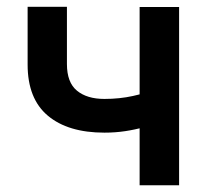

<svg xmlns="http://www.w3.org/2000/svg" viewBox="-20 -550 613 570"><path d="M290 -156.2Q182.1 -156.2 122.1 -206.5Q62 -256.8 62 -358.4V-529.8H178.7V-359.9Q178.7 -305.2 208.5 -280.8Q238.3 -256.3 290 -256.3Q335 -256.3 374.8 -265.1Q414.6 -273.9 457 -289.1V-189Q434.6 -180.2 407.7 -172.6Q380.9 -165 351.3 -160.6Q321.8 -156.2 290 -156.2ZM394.5 0V-529.3H511.7V0Z"/></svg>

Font: Inter Cardless Tabular Medium
Style: Regular
Weight: 500
Designer: Rasmus Andersson
Foundry: rsms
Version: Version 4.000;git-4fc901f